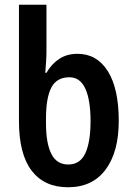

<svg xmlns="http://www.w3.org/2000/svg" viewBox="-20 -780 564 810"><path d="M267 10Q167 10 113.5 -60Q60 -130 60 -269V-760H176V-563Q176 -545 174.5 -521.5Q173 -498 171 -473H176Q198 -511 230.5 -532Q263 -553 307 -553Q389 -553 435 -479.5Q481 -406 481 -270Q481 -139 425.5 -64.5Q370 10 267 10ZM268 -86Q318 -86 340 -133.5Q362 -181 362 -269Q362 -358 340 -406Q318 -454 273 -454Q219 -454 196.5 -410.5Q174 -367 174 -279V-260Q174 -176 196.5 -131Q219 -86 268 -86Z"/></svg>

Font: Noto Sans Georgian Condensed SemiBold
Style: Regular
Weight: 600
Width: 3
Designer: Monotype Design Team, Akaki Razmadze
Foundry: Google LLC
Version: Version 2.005; ttfautohint (v1.8.4.7-5d5b)